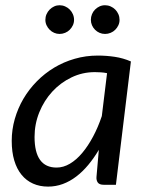

<svg xmlns="http://www.w3.org/2000/svg" viewBox="-20 -692 554 719"><path d="M23.9 0ZM414.1 0H369.1Q352.1 0 346.2 -8.5Q340.3 -17.1 341.3 -29.3L350.1 -130.9Q331.5 -99.6 310.3 -74.2Q289.1 -48.8 265.4 -30.8Q241.7 -12.7 215.1 -2.9Q188.5 6.8 160.2 6.8Q128.9 6.8 103.8 -4.4Q78.6 -15.6 60.8 -37.4Q43 -59.1 33.4 -91.1Q23.9 -123 23.9 -164.6Q23.9 -206.5 35.4 -246.6Q46.9 -286.6 67.6 -322Q88.4 -357.4 117.7 -387.2Q147 -417 182.6 -438.5Q218.3 -460 259.8 -471.9Q301.3 -483.9 346.2 -483.9Q378.4 -483.9 409.7 -479.2Q440.9 -474.6 470.2 -461.9ZM191.9 -64.5Q217.3 -64.5 241.7 -78.9Q266.1 -93.3 287.8 -119.1Q309.6 -145 328.4 -180.2Q347.2 -215.3 361.3 -257.3L380.9 -418Q369.6 -420.4 357.9 -421.1Q346.2 -421.9 335 -421.9Q288.6 -421.9 247.6 -402.1Q206.5 -382.3 175.8 -348.9Q145 -315.4 127.2 -271.5Q109.4 -227.5 109.4 -179.2Q109.4 -64.5 191.9 -64.5ZM257.3 -617.7Q257.3 -606.9 252.9 -597.4Q248.5 -587.9 241.2 -580.6Q233.9 -573.2 223.9 -569.1Q213.9 -564.9 203.1 -564.9Q192.4 -564.9 182.9 -569.1Q173.3 -573.2 166 -580.6Q158.7 -587.9 154.3 -597.4Q149.9 -606.9 149.9 -617.7Q149.9 -628.9 154.3 -638.9Q158.7 -648.9 166 -656.2Q173.3 -663.6 182.9 -668Q192.4 -672.4 203.1 -672.4Q213.9 -672.4 223.9 -668Q233.9 -663.6 241.2 -656.2Q248.5 -648.9 252.9 -638.9Q257.3 -628.9 257.3 -617.7ZM427.7 -617.7Q427.7 -606.9 423.3 -597.4Q418.9 -587.9 411.6 -580.6Q404.3 -573.2 394.3 -569.1Q384.3 -564.9 373.5 -564.9Q362.3 -564.9 352.8 -569.1Q343.3 -573.2 335.9 -580.6Q328.6 -587.9 324.5 -597.4Q320.3 -606.9 320.3 -617.7Q320.3 -628.9 324.5 -638.9Q328.6 -648.9 335.9 -656.2Q343.3 -663.6 352.8 -668Q362.3 -672.4 373.5 -672.4Q384.3 -672.4 394.3 -668Q404.3 -663.6 411.6 -656.2Q418.9 -648.9 423.3 -638.9Q427.7 -628.9 427.7 -617.7Z"/></svg>

Font: Carlito
Style: Italic
Weight: 400
Italic angle: -7°
Designer: Lukasz Dziedzic
Foundry: tyPoland Lukasz Dziedzic
Version: Version 1.104